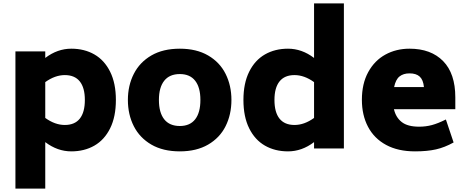

<svg xmlns="http://www.w3.org/2000/svg" viewBox="-20 -866 2706 1120"><path d="M656 -283Q656 -185 622.5 -117.5Q589 -50 530.5 -16.5Q472 17 396 17Q315 17 244 -37V234H70V-566H244V-528Q315 -582 396 -582Q472 -582 530.5 -548.5Q589 -515 622.5 -447.5Q656 -380 656 -283ZM475 -283Q475 -354 445.5 -391Q416 -428 358 -428Q301 -428 244 -387V-178Q301 -137 358 -137Q416 -137 445.5 -174Q475 -211 475 -283Z M726 -283Q726 -367 760.5 -435Q795 -503 863 -542.5Q931 -582 1029 -582Q1126 -582 1194 -542.5Q1262 -503 1296 -435Q1330 -367 1330 -283Q1330 -198 1296 -130Q1262 -62 1194 -22.5Q1126 17 1029 17Q931 17 863 -22.5Q795 -62 760.5 -130Q726 -198 726 -283ZM1149 -283Q1149 -356 1118.5 -395Q1088 -434 1029 -434Q969 -434 938 -395Q907 -356 907 -283Q907 -209 938 -170Q969 -131 1029 -131Q1088 -131 1118.5 -170Q1149 -209 1149 -283Z M1986 -846V0H1812V-37Q1741 17 1660 17Q1584 17 1525.5 -16.5Q1467 -50 1433.5 -117.5Q1400 -185 1400 -283Q1400 -380 1433.5 -447.5Q1467 -515 1525.5 -548.5Q1584 -582 1660 -582Q1741 -582 1812 -528V-846ZM1812 -178V-387Q1755 -428 1698 -428Q1640 -428 1610.5 -391Q1581 -354 1581 -283Q1581 -211 1610.5 -174Q1640 -137 1698 -137Q1755 -137 1812 -178Z M2425 -127Q2464 -127 2499.5 -136.5Q2535 -146 2581 -169L2626 -35Q2574 -6 2523 5.5Q2472 17 2401 17Q2302 17 2232.5 -20.5Q2163 -58 2127 -126Q2091 -194 2091 -284Q2091 -378 2128 -445.5Q2165 -513 2228 -547.5Q2291 -582 2369 -582Q2494 -582 2565 -509.5Q2636 -437 2636 -298V-229H2278Q2289 -181 2323.5 -154Q2358 -127 2425 -127ZM2279 -358H2453Q2449 -400 2428.5 -419Q2408 -438 2369 -438Q2333 -438 2310.5 -420Q2288 -402 2279 -358Z"/></svg>

Font: Biryani Black
Style: Regular
Weight: 900
Designer: Dan Reynolds and Mathieu Reguer
Foundry: Dan Reynolds and Mathieu Reguer
Version: Version 1.004; ttfautohint (v1.1) -l 5 -r 5 -G 72 -x 0 -D la